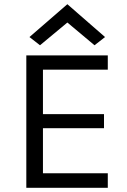

<svg xmlns="http://www.w3.org/2000/svg" viewBox="-20 -892 604 912"><path d="M105 -629H492V-561H184V-350H474V-283H184V-69H492V0H105ZM479 -716 429 -677 300 -785 170 -677 120 -716 300 -872Z"/></svg>

Font: Karla
Style: Regular
Weight: 400
Designer: Jonathan Pinhorn
Version: Version 1.000